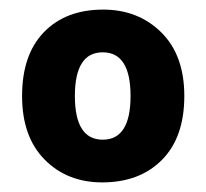

<svg xmlns="http://www.w3.org/2000/svg" viewBox="-20 -742 429 400"><path d="M364 -542Q364 -456 317.5 -409Q271 -362 193 -362Q120 -362 73 -409.5Q26 -457 26 -542Q26 -628 71.5 -675Q117 -722 195 -722Q268 -722 316 -674.5Q364 -627 364 -542ZM136 -542Q136 -451 194 -451Q252 -451 252 -542Q252 -633 194 -633Q136 -633 136 -542Z"/></svg>

Font: Noto Sans Canadian Aboriginal ExtraBold
Style: Regular
Weight: 800
Designer: Monotype Design Team, Typotheque's Kevin King
Foundry: Monotype Imaging Inc.
Version: Version 2.004; ttfautohint (v1.8.4.7-5d5b)